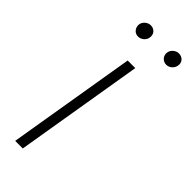

<svg xmlns="http://www.w3.org/2000/svg" viewBox="-236 -739 768 768"><g transform="rotate(45 147.5 -355.5)"><path d="M137.4 -545.5H180.4L89.5 0H46.5ZM226.6 -680.4Q227.6 -686.8 231 -692.3Q234.4 -697.8 239.3 -701.9Q244.3 -706 250.2 -708.3Q256 -710.6 262.4 -710.6Q270.2 -710.6 276.8 -707.7Q283.4 -704.9 287.8 -699.8Q292.3 -694.6 294 -687.7Q295.8 -680.8 294 -672.6Q291.9 -660.5 281.8 -651.5Q271.7 -642.4 257.8 -642.4Q250.4 -642.4 244 -645.6Q237.6 -648.8 233.3 -653.9Q229 -659.1 227.1 -666Q225.1 -672.9 226.6 -680.4ZM67.5 -680.4Q68.5 -686.8 71.9 -692.3Q75.3 -697.8 80.3 -701.9Q85.2 -706 91.1 -708.3Q96.9 -710.6 103.3 -710.6Q111.5 -710.6 117.9 -707.6Q124.3 -704.5 128.6 -699.6Q132.8 -694.6 134.6 -687.7Q136.4 -680.8 134.9 -672.6Q134.2 -666.9 131 -661.4Q127.8 -655.9 122.9 -651.6Q117.9 -647.4 111.7 -644.9Q105.5 -642.4 98.7 -642.4Q91.3 -642.4 85 -645.4Q78.8 -648.4 74.6 -653.8Q70.3 -659.1 68.4 -666Q66.4 -672.9 67.5 -680.4Z"/></g></svg>

Font: Inter P Extra Light
Style: Italic
Weight: 200
Italic angle: 9.39999°
Designer: Rasmus Andersson
Foundry: rsms
Version: Version 3.018;git-588b23468